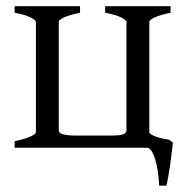

<svg xmlns="http://www.w3.org/2000/svg" viewBox="-20 -474 602 616"><path d="M236.8 -454.1V-433.1Q204.6 -426.8 187 -418.9Q169.4 -411.1 168.5 -404.3V-55.7Q168.9 -51.8 171.4 -48.8Q173.8 -45.9 180.2 -43.7Q186.5 -41.5 197.8 -40.3Q209 -39.1 226.6 -39.1H342.3Q367.7 -39.6 376.5 -43.7Q385.3 -47.9 385.7 -55.7V-403.3Q385.7 -409.2 369.4 -417.7Q353 -426.3 317.4 -433.1V-454.1H527.3V-433.1Q494.1 -426.3 476.6 -418.2Q459 -410.2 459 -403.3V-50.3Q459 -44.9 474.6 -37.8Q490.2 -30.8 522 -25.9L534.7 -16.6Q533.7 -7.3 531.5 11.5Q529.3 30.3 526.4 51.3Q523.4 72.3 520 91.8Q516.6 111.3 513.7 121.6H490.7Q489.7 98.6 486.6 77.1Q483.4 55.7 478.5 39.1Q473.6 22.5 467 12Q460.4 1.5 453.1 0H26.9V-21Q60.1 -27.8 77.6 -35.9Q95.2 -43.9 95.2 -50.8V-403.3Q95.2 -409.2 78.9 -417.7Q62.5 -426.3 26.9 -433.1V-454.1Z"/></svg>

Font: Gentium
Style: Regular
Weight: 400
Designer: J. Victor Gaultney
Version: Version 1.03; 2011; OFL 1.1 release